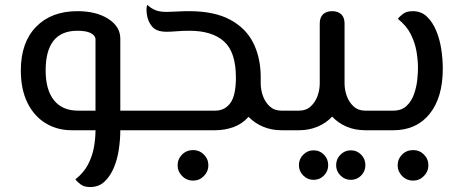

<svg xmlns="http://www.w3.org/2000/svg" viewBox="-20 -525 1870 774"><path d="M269 0Q210 0 163.5 -28.5Q117 -57 90.5 -111Q64 -165 64 -241Q64 -354 125.5 -417Q187 -480 292 -480Q368 -480 416.5 -449Q465 -418 465 -369V-79H540Q551 -79 555.5 -68.5Q560 -58 560 -40Q560 -22 555.5 -11Q551 0 540 0H465Q465 37 459 77.5Q453 118 438.5 152Q424 186 401 207.5Q378 229 343 229Q319 229 304.5 218Q290 207 284 198Q319 170 336 136Q353 102 359 67Q365 32 365 0ZM294 -79H365V-369Q363 -383 345 -392Q327 -401 292 -401Q164 -401 164 -241Q164 -163 197.5 -121Q231 -79 294 -79Z M540 0Q528 0 524 -11Q520 -22 520 -40Q520 -58 524 -68.5Q528 -79 540 -79H848Q886 -79 908.5 -109.5Q931 -140 931 -212Q931 -315 883 -358Q835 -401 744 -401Q717 -401 693 -399Q669 -397 651 -397Q611 -397 593.5 -417.5Q576 -438 572 -467Q568 -498 575 -505Q584 -495 602 -486Q620 -477 652 -477Q666 -477 691.5 -478.5Q717 -480 742 -480Q844 -480 908 -445.5Q972 -411 1001.5 -351Q1031 -291 1031 -214V-189Q1031 -163 1040 -138Q1049 -113 1067.5 -96Q1086 -79 1114 -79H1154Q1166 -79 1170 -68.5Q1174 -58 1174 -40Q1174 -22 1170 -11Q1166 0 1154 0H1114Q1074 0 1040 -14.5Q1006 -29 982 -54Q956 -25 921 -12.5Q886 0 848 0ZM759 203Q732 203 714 184.5Q696 166 696 142Q696 116 714 98Q732 80 759 80Q784 80 802 98Q820 116 820 142Q820 166 802 184.5Q784 203 759 203Z M1154 0Q1142 0 1138 -11Q1134 -22 1134 -40Q1134 -58 1138 -68.5Q1142 -79 1154 -79H1186Q1214 -79 1232.5 -96Q1251 -113 1260 -138Q1269 -163 1269 -189V-430Q1269 -455 1282.5 -467.5Q1296 -480 1319 -480Q1342 -480 1355.5 -467.5Q1369 -455 1369 -430V-189Q1369 -163 1378 -138Q1387 -113 1405.5 -96Q1424 -79 1452 -79H1492Q1504 -79 1508 -68.5Q1512 -58 1512 -40Q1512 -22 1508 -11Q1504 0 1492 0H1452Q1411 0 1377 -14.5Q1343 -29 1319 -55Q1295 -29 1260.5 -14.5Q1226 0 1186 0ZM1394 200Q1370 200 1352.5 182.5Q1335 165 1335 141Q1335 116 1352.5 98.5Q1370 81 1394 81Q1419 81 1436 98.5Q1453 116 1453 141Q1453 165 1436 182.5Q1419 200 1394 200ZM1244 200Q1220 200 1202.5 182.5Q1185 165 1185 141Q1185 116 1202.5 98.5Q1220 81 1244 81Q1269 81 1286 98.5Q1303 116 1303 141Q1303 165 1286 182.5Q1269 200 1244 200Z M1492 0Q1480 0 1476 -11Q1472 -22 1472 -40Q1472 -58 1476 -68.5Q1480 -79 1492 -79H1566Q1599 -79 1619 -98Q1639 -117 1649 -145.5Q1659 -174 1662 -202.5Q1665 -231 1665 -250Q1665 -282 1659 -317.5Q1653 -353 1636 -387Q1619 -421 1584 -449Q1590 -458 1604.5 -469Q1619 -480 1644 -480Q1678 -480 1701 -458Q1724 -436 1738.5 -401Q1753 -366 1759 -326Q1765 -286 1765 -248Q1765 -132 1712 -66Q1659 0 1566 0ZM1646 203Q1619 203 1601 184.5Q1583 166 1583 142Q1583 116 1601 98Q1619 80 1646 80Q1671 80 1689 98Q1707 116 1707 142Q1707 166 1689 184.5Q1671 203 1646 203Z"/></svg>

Font: El Messiri Medium
Style: Regular
Weight: 500
Designer: Mohamed Gaber
Foundry: Kief Type Foundry
Version: Version 2.020; ttfautohint (v1.8.3)